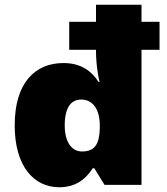

<svg xmlns="http://www.w3.org/2000/svg" viewBox="-20 -780 703 810"><path d="M230 10C301 10 343 -26 371 -70H378L421 0H577V-570H653V-688H577V-760H385V-688H272V-570H385V-565C385 -505 396 -450 400 -434H396C367 -479 323 -514 248 -514C128 -514 42 -431 42 -251C42 -81 121 10 230 10ZM326 -141C275 -141 253 -193 253 -249C253 -332 283 -360 323 -360C370 -360 401 -321 401 -250V-238C399 -173 381 -141 326 -141Z"/></svg>

Font: Noto Sans Tamil Black
Style: Regular
Weight: 900
Designer: Jelle Bosma - Monotype Design Team
Foundry: Monotype Imaging Inc.
Version: Version 2.004